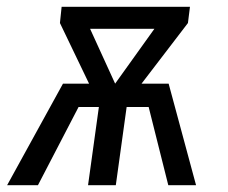

<svg xmlns="http://www.w3.org/2000/svg" viewBox="-20 -547 673 567"><path d="M559 0H477L419 -231H354L322 0H240L272 -231H212L92 0H1L166 -300H243L157 -479L162 -527H541L535 -479L398 -300H478ZM320 -300 436 -462H246Z"/></svg>

Font: Fira Sans Condensed
Style: Italic
Weight: 400
Width: 3
Italic angle: -8°
Designer: bBox Type GmbH & Carrois Corporate GbR & Edenspiekermann AG
Foundry: bBox Type GmbH & Carrois Corporate GbR & Edenspiekermann AG
Version: Version 4.301